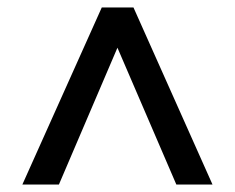

<svg xmlns="http://www.w3.org/2000/svg" viewBox="-20 -720 630 515"><path d="M253 -700H338L550 -225H453L295 -592L138 -225H40Z"/></svg>

Font: Sarabun Medium
Style: Regular
Weight: 500
Designer: Suppakit Chalermlarp | Katatrad Co.,Ltd.
Foundry: Cadson Demak Co.,Ltd.
Version: Version 1.000; ttfautohint (v1.6)